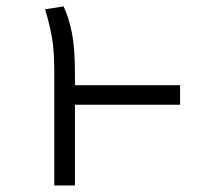

<svg xmlns="http://www.w3.org/2000/svg" viewBox="-20 -570 655 590"><path d="M533.3 -308.2V-248.2H210.3V0H146.7V-354.4Q146.7 -414.9 139.5 -455.6Q132.3 -496.4 118.5 -541.5L175.4 -550.3Q191.3 -516.4 200.8 -469.7Q210.3 -423.1 210.3 -345.1V-308.2Z"/></svg>

Font: Fira Code Fixed Light
Style: Regular
Weight: 300
Monospace: yes
Designer: Carrois Corporate, Edenspiekermann AG, Nikita Prokopov
Foundry: Carrois Corporate, Edenspiekermann AG, Nikita Prokopov
Version: Version 5.002